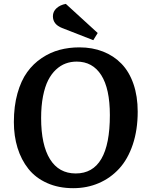

<svg xmlns="http://www.w3.org/2000/svg" viewBox="-20 -960 761 994"><path d="M485.8 -789.1 462.9 -752 301.8 -814.9Q253.9 -833.5 253.9 -876Q253.9 -900.4 272.7 -917.5Q291.5 -934.6 320.8 -939.9ZM51.8 -328.1Q51.8 -410.2 70.3 -476.3Q88.9 -542.5 120.6 -586.4Q152.3 -630.4 196.3 -659.7Q240.2 -689 288.6 -701.9Q336.9 -714.8 391.1 -714.8Q458 -714.8 513.4 -693.1Q568.8 -671.4 608.9 -630.1Q648.9 -588.9 670.9 -525.4Q692.9 -461.9 692.9 -381.8Q692.9 -287.6 667.5 -211.9Q642.1 -136.2 597.2 -87.2Q552.2 -38.1 491.5 -12Q430.7 14.2 358.9 14.2Q283.2 14.2 223.6 -12.5Q164.1 -39.1 127 -85.9Q89.8 -132.8 70.8 -194.3Q51.8 -255.9 51.8 -328.1ZM192.9 -349.1Q192.9 -210 238.8 -136Q284.7 -62 372.1 -62Q548.8 -62 548.8 -363.8Q548.8 -501 504.2 -571Q459.5 -641.1 377 -641.1Q346.7 -641.1 320.1 -631.3Q293.5 -621.6 269.8 -599.6Q246.1 -577.6 229.2 -544.4Q212.4 -511.2 202.6 -461.4Q192.9 -411.6 192.9 -349.1Z"/></svg>

Font: Literata Book
Style: Bold Italic
Weight: 700
Italic angle: -3°
Designer: Latin by Veronika Burian and Jose Scaglione. Greek by Irene Vlachou. Cyrillic by Vera Evstafieva
Foundry: TypeTogether
Version: Version 1.003;PS 001.003;hotconv 1.0.88;makeotf.lib2.5.64775